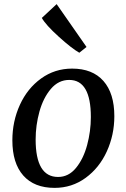

<svg xmlns="http://www.w3.org/2000/svg" viewBox="-20 -901 614 932"><path d="M535 -337Q535 -246 498.5 -166Q462 -86 395.5 -37.5Q329 11 245 11Q146 11 93 -49Q40 -109 40 -220Q40 -312 76.5 -392Q113 -472 179.5 -520Q246 -568 330 -568Q429 -568 482 -508Q535 -448 535 -337ZM153 -224Q153 -42 262 -42Q313 -42 349 -86Q385 -130 403 -197Q421 -264 421 -333Q421 -513 316 -513Q264 -513 227 -469.5Q190 -426 171.5 -359.5Q153 -293 153 -224ZM183 -814 255 -881 400 -673 365 -645Q328 -666 265 -723Q202 -780 183 -814Z"/></svg>

Font: Koeln Type Serif
Style: Italic
Weight: 400
Italic angle: -8°
Designer: Eben Sorkin
Foundry: Eben Sorkin
Version: Version 2.002